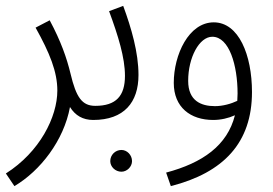

<svg xmlns="http://www.w3.org/2000/svg" viewBox="-39 -403 927 653"><path d="M10 230C98 178 178 75 199 -39C217 -10 243 5 278 5C305 5 313 -6 313 -20C313 -34 306 -43 285 -43C240 -43 220 -72 201 -152C188 -206 168 -263 130 -334L82 -309C130 -223 156 -159 156 -95C156 -5 96 114 -19 187Z M278 5C383 5 432 -55 432 -148C432 -224 408 -307 380 -383L332 -365C363 -281 386 -207 386 -145C386 -77 356 -43 285 -43ZM374 181C393 181 410 164 410 145C410 124 393 107 374 107C353 107 336 124 336 145C336 164 353 181 374 181Z M542 230C722 184 818 82 818 -90C818 -216 773 -327 688 -327C603 -327 552 -217 552 -121C552 -38 609 5 686 5C712 5 738 -1 760 -11C734 92 650 151 526 184ZM601 -128C601 -208 639 -278 683 -278C741 -278 769 -180 769 -85C769 -76 768 -68 768 -60C747 -50 719 -42 692 -42C645 -42 601 -60 601 -128Z"/></svg>

Font: Noto Sans Arabic UI XCn Lt
Style: Regular
Weight: 300
Width: 2
Designer: Monotype Design Team, Nadine Chahine and Nizar Qandah
Foundry: Monotype Imaging Inc.
Version: Version 2.010